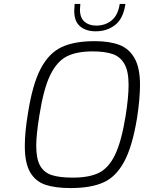

<svg xmlns="http://www.w3.org/2000/svg" viewBox="-20 -949 731 975"><path d="M106 -207Q106 -279 122 -374Q145 -521 186.5 -600Q228 -679 292.5 -709.5Q357 -740 460 -740Q536 -740 586 -721Q636 -702 663.5 -653Q691 -604 691 -518Q691 -449 676 -350Q652 -204 610 -127Q568 -50 504 -22Q440 6 339 6Q260 6 210 -11Q160 -28 133 -74.5Q106 -121 106 -207ZM618 -361Q633 -456 633 -518Q633 -587 612 -624Q591 -661 552 -674.5Q513 -688 450 -688Q368 -688 318 -662Q268 -636 234.5 -566.5Q201 -497 180 -363Q164 -264 164 -209Q164 -143 183.5 -108Q203 -73 242.5 -60Q282 -47 350 -47Q433 -47 482.5 -71.5Q532 -96 564.5 -163.5Q597 -231 618 -361ZM357 -894Q357 -903 359 -929H388Q386 -909 386 -901Q386 -859 409 -839Q432 -819 468 -819Q514 -819 546.5 -845Q579 -871 588 -929H617Q606 -854 564.5 -822Q523 -790 466 -790Q417 -790 387 -815Q357 -840 357 -894Z"/></svg>

Font: Exo Light
Style: Italic
Weight: 300
Italic angle: -9°
Designer: Natanael Gama
Foundry: Natanael Gama
Version: Version 1.500; ttfautohint (v1.6)